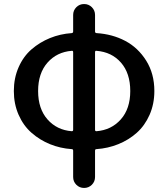

<svg xmlns="http://www.w3.org/2000/svg" viewBox="-20 -720 824 942"><path d="M453.1 -470.7Q446.3 -471.7 446.3 -463.9V-83Q446.3 -76.2 453.1 -76.2Q526.4 -82 572.8 -134.3Q619.1 -186.5 619.1 -273.4Q619.1 -360.4 573.7 -412.6Q528.3 -464.8 453.1 -470.7ZM332 -76.2Q338.9 -76.2 338.9 -83V-463.9Q338.9 -471.7 332 -470.7Q258.8 -464.8 212.9 -412.6Q167 -360.4 167 -273.4Q167 -186.5 212.9 -134.3Q258.8 -82 332 -76.2ZM446.3 -646.5V-565.4Q446.3 -558.6 453.1 -557.6Q531.2 -552.7 594.2 -519.5Q657.2 -486.3 697.3 -422.4Q737.3 -358.4 737.3 -273.4Q737.3 -210 713.9 -156.7Q690.4 -103.5 650.9 -68.4Q611.3 -33.2 560.5 -12.7Q509.8 7.8 453.1 11.7Q446.3 11.7 446.3 19.5V148.4Q446.3 170.9 430.7 186.5Q415 202.1 392.6 202.1Q370.1 202.1 354.5 186.5Q338.9 170.9 338.9 148.4V19.5Q338.9 11.7 332 11.7Q275.4 7.8 225.1 -12.7Q174.8 -33.2 134.8 -68.4Q94.7 -103.5 71.3 -156.7Q47.9 -210 47.9 -273.4Q47.9 -336.9 71.3 -390.1Q94.7 -443.4 134.8 -478Q174.8 -512.7 225.1 -533.2Q275.4 -553.7 332 -557.6Q338.9 -558.6 338.9 -565.4V-646.5Q338.9 -668.9 354.5 -684.6Q370.1 -700.2 392.6 -700.2Q415 -700.2 430.7 -684.6Q446.3 -668.9 446.3 -646.5Z"/></svg>

Font: Gen Jyuu Gothic P Medium
Style: Regular
Weight: 500
Designer: [Source Han Sans]
Ryoko NISHIZUKA  (kana & ideographs); Paul D. Hunt (Latin, Greek & Cyrillic); Wenlong ZHANG  (bopomofo
Version: Version 1.002.20150607